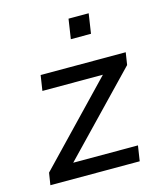

<svg xmlns="http://www.w3.org/2000/svg" viewBox="-107 -792 748 874"><g transform="rotate(-15 266.5 -355.5)"><path d="M22 0 31 -57 408 -450V-424H98L109 -496H510L501 -438L121 -43V-72H454L443 0ZM284 -618 298 -711H393L379 -618Z"/></g></svg>

Font: Nunito Sans 7pt
Style: Italic
Weight: 400
Italic angle: -9°
Designer: Vernon Adams
Foundry: Vernon Adams
Version: Version 3.101;gftools[0.9.27]